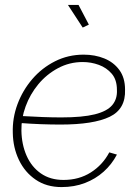

<svg xmlns="http://www.w3.org/2000/svg" viewBox="-20 -750 569 780"><path d="M230 10Q169 10 125 -20Q81 -50 57 -100Q33 -150 32 -210Q30 -270 51 -326.5Q72 -383 111 -428.5Q150 -474 203.5 -501Q257 -528 320 -528Q366 -528 404 -512.5Q442 -497 465 -465.5Q488 -434 488 -386Q491 -307 425.5 -275.5Q360 -244 226 -244Q188 -244 146 -245.5Q104 -247 52 -251L60 -279Q114 -276 153.5 -274.5Q193 -273 229 -273Q315 -273 365 -285.5Q415 -298 436 -323Q457 -348 455 -385Q455 -426 434 -450.5Q413 -475 381.5 -486.5Q350 -498 316 -498Q262 -498 215.5 -473Q169 -448 135.5 -407.5Q102 -367 84 -317.5Q66 -268 67 -219Q68 -163 88 -117.5Q108 -72 146 -45.5Q184 -19 238 -19Q301 -19 349 -49.5Q397 -80 424 -131L455 -122Q434 -82 401 -52.5Q368 -23 325 -6.5Q282 10 230 10ZM256 -730H299L341 -650L316 -638Z"/></svg>

Font: Raleway Thin ExtraLight
Style: Italic
Weight: 250
Italic angle: -12°
Version: Version 4.026